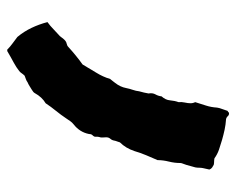

<svg xmlns="http://www.w3.org/2000/svg" viewBox="-81 -558 652 530"><g transform="rotate(90 245.0 -293.0)"><path d="M448 -545Q447 -541 446 -536Q445 -531 444 -527Q443 -522 443 -516.5Q443 -511 442 -506Q440 -500 438.5 -493.5Q437 -487 435 -481Q434 -477 432 -472.5Q430 -468 430 -465Q430 -449 426 -433Q422 -417 422 -402Q415 -386 408.5 -370.5Q402 -355 397 -338Q389 -314 373 -298Q372 -294 370.5 -290.5Q369 -287 368 -282Q367 -276 363 -271.5Q359 -267 359 -260Q359 -256 359.5 -250.5Q360 -245 358 -240Q357 -235 357.5 -231Q358 -227 353 -222Q350 -219 350 -213Q345 -187 323 -170Q318 -166 314.5 -161Q311 -156 307 -150Q297 -135 286 -121.5Q275 -108 265 -93Q248 -83 237 -63Q235 -59 228 -55Q223 -52 217.5 -48.5Q212 -45 207 -43Q203 -40 198.5 -38.5Q194 -37 189 -35Q185 -31 182 -26.5Q179 -22 176 -20Q166 -12 153 -5Q146 -1 137.5 3.5Q129 8 121 13H117Q109 5 100 -1.5Q91 -8 82 -15Q67 -33 57 -54Q47 -75 41 -98Q52 -106 60 -114Q64 -118 67.5 -121Q71 -124 75 -128Q80 -132 83 -136.5Q86 -141 90 -145Q95 -150 100.5 -151Q106 -152 110 -156Q133 -177 158 -195Q169 -214 180.5 -232.5Q192 -251 198 -271Q201 -275 204 -278.5Q207 -282 209 -285Q220 -299 223 -315Q225 -325 228 -333.5Q231 -342 232 -351Q234 -358 235.5 -364.5Q237 -371 238 -377Q236 -388 240.5 -396Q245 -404 246 -413Q256 -424 257 -436.5Q258 -449 262 -460Q261 -468 263 -477Q265 -486 265 -493Q265 -497 264 -500.5Q263 -504 262 -506Q267 -522 271.5 -536Q276 -550 277 -566Q278 -573 281 -580.5Q284 -588 286 -595Q290 -597 291 -599Q297 -600 300.5 -596Q304 -592 309 -591Q324 -590 338 -587Q352 -584 366 -580Q380 -576 393 -571.5Q406 -567 417 -559Q422 -558 426.5 -558Q431 -558 435 -557Q439 -555 442.5 -552.5Q446 -550 448 -545Z"/></g></svg>

Font: Darumadrop One
Style: Regular
Weight: 400
Version: Version 1.000